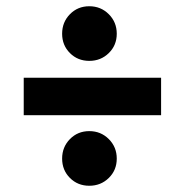

<svg xmlns="http://www.w3.org/2000/svg" viewBox="-20 -592 592 615"><path d="M328.5 -422Q303 -397 266 -397Q229 -397 204 -422Q179 -447 179 -484Q179 -521 204 -546.5Q229 -572 266 -572Q303 -572 328.5 -546.5Q354 -521 354 -484Q354 -447 328.5 -422ZM56 -223V-343H496V-223ZM328.5 -22Q303 3 266 3Q229 3 204 -22Q179 -47 179 -84Q179 -121 204 -146.5Q229 -172 266 -172Q303 -172 328.5 -146.5Q354 -121 354 -84Q354 -47 328.5 -22Z"/></svg>

Font: Arapey Black
Style: Regular
Weight: 900
Designer: Eduardo Rodriguez Tunni
Foundry: Eduardo Rodriguez Tunni
Version: Version 4.000